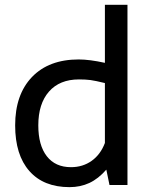

<svg xmlns="http://www.w3.org/2000/svg" viewBox="-20 -770 621 798"><path d="M421.9 -64.9Q388.7 -26.9 351.3 -9.5Q314 7.8 269 7.8Q161.1 7.8 102.1 -59.1Q43 -126 43 -249Q43 -377 113 -450Q183.1 -522.9 307.1 -522.9Q352.1 -522.9 416 -508.8V-750H509.8V-1H435.1ZM416 -175.8V-424.8Q376 -434.6 356 -437.3Q335.9 -439.9 308.1 -439.9Q228 -439.9 183.6 -389.4Q139.2 -338.9 139.2 -249Q139.2 -166 174.6 -120.6Q210 -75.2 274.9 -75.2Q324.2 -75.2 361.1 -101.6Q397.9 -127.9 416 -175.8Z"/></svg>

Font: Sarala
Style: Regular
Weight: 400
Designer: Andres Torresi
Foundry: Huerta Tipografica
Version: Version 1.004;PS 001.003;hotconv 1.0.70;makeotf.lib2.5.58329